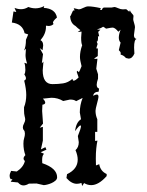

<svg xmlns="http://www.w3.org/2000/svg" viewBox="-20 -605 484 632"><path d="M302.2 -485.4 302.7 -481.9Q302.7 -467.8 298.3 -467.8L301.3 -460.4L296.9 -445.8L302.2 -445.3L301.8 -420.4Q290 -413.1 290 -411.1L300.8 -411.6L296.9 -378.9L302.7 -360.4V-346.2Q298.3 -333.5 298.3 -326.2Q298.3 -315.4 306.2 -313.5L304.7 -303.2Q288.6 -302.7 286.6 -289.6Q294.4 -293.9 298.8 -293.9Q304.2 -293.9 304.2 -286.1Q304.2 -282.2 299.3 -264.2Q294.4 -246.1 294.4 -240.2Q294.4 -226.1 300.3 -212.4V-170.9H293V-141.1L300.8 -142.1Q298.3 -130.9 296.9 -116.2Q295.4 -101.6 295.4 -83L295.9 -60.5L306.6 -64.5Q310.5 -41.5 331.1 -32.2V-25.4Q304.7 4.4 280.3 4.4Q268.1 4.4 256.8 -2.4L250.5 7.3L248 -2.9Q240.7 0 232.9 0Q215.3 0 198.7 -19L200.7 -31.7Q235.8 -48.3 235.8 -79.6Q235.8 -93.8 228.5 -110.8Q239.3 -120.1 239.3 -137.2L236.3 -157.2Q246.6 -182.6 246.6 -189.9L245.1 -192.4Q240.7 -192.4 227.1 -173.3Q230.5 -202.6 246.6 -212.4L242.7 -234.9Q242.7 -259.3 252 -282.7L230.5 -272Q224.6 -277.3 210.4 -277.3L188 -272.5Q170.4 -283.2 149.4 -283.2L121.1 -280.3Q128.9 -272.5 128.9 -267.1Q128.9 -261.7 119.6 -260.3L118.7 -239.7L121.6 -198.2L110.8 -184.6L121.1 -187.5V-142.1L114.7 -113.3L129.4 -120.6L132.8 -112.3L113.8 -104L125 -98.6Q118.7 -94.2 118.7 -78.1L119.1 -67.9Q168 -51.3 168 -21.5Q168 -15.1 162.4 -10.3Q156.7 -5.4 149.4 -2.2Q142.1 1 134.8 2.7Q127.4 4.4 124 4.4L100.1 -1L75.2 -0.5Q65.4 5.4 57.1 5.4Q47.4 5.4 39.1 -4.4L15.1 -6.8L21 -15.1H15.1Q11.7 -20 11.7 -25.9Q11.7 -33.2 16.6 -42.5L35.2 -40.5Q57.1 -54.7 62 -75.2Q57.6 -78.6 57.6 -83.5Q57.6 -88.4 63.5 -94.2Q57.1 -111.8 57.1 -132.3Q57.1 -143.1 59.6 -150.6Q62 -158.2 62 -165Q62 -172.9 58.6 -176.5Q55.2 -180.2 55.2 -186Q55.2 -191.4 59.1 -198.7Q63 -206.1 63 -211.4Q63 -215.8 61 -222.7Q59.1 -229.5 59.1 -242.7V-252Q66.4 -270 66.4 -292.5Q66.4 -302.2 64.7 -314Q63 -325.7 59.6 -339.8Q65.4 -341.8 65.4 -347.7Q65.4 -352.1 60.1 -360.4Q63.5 -365.2 63.5 -374.5Q63.5 -389.6 60.1 -398.4L69.3 -395.5Q64 -411.6 64 -423.8L65.4 -444.8L59.1 -438.5Q65.4 -451.7 65.4 -474.1L72.8 -491.7L61 -495.6Q54.7 -526.4 19 -530.8L24.4 -567.4L33.7 -565.4L27.8 -579.1Q38.6 -574.7 49.3 -574.7Q62 -574.7 73.2 -582Q85.4 -577.6 96.7 -577.6Q111.3 -577.6 125.5 -585L124 -579.1Q162.1 -576.7 167.5 -547.4Q154.3 -536.1 154.3 -530.3L156.2 -525.9Q149.9 -519.5 139.6 -519.5L131.3 -520.5V-516.1Q131.3 -493.7 113.3 -472.7Q122.1 -468.8 122.1 -455.1L120.1 -439.5L110.8 -446.8L121.6 -426.8L117.7 -396.5L123 -402.3L120.6 -373.5Q120.6 -328.1 152.8 -328.1Q171.4 -328.1 187.7 -330.6Q204.1 -333 218.8 -345.7Q218.8 -339.4 222.7 -339.4Q228 -339.4 238.8 -350.1L232.4 -368.7L235.8 -372.1L238.8 -367.2Q241.2 -367.7 248.5 -387.2Q243.2 -407.2 243.2 -417.5Q243.2 -436 250.5 -456.1Q247.1 -462.4 247.1 -481L248.5 -501L235.8 -499.5L244.6 -505.9Q234.9 -512.7 228.5 -519.5Q211.9 -528.3 210.9 -551.8Q212.9 -552.2 216.3 -561.5Q219.7 -570.8 222.7 -570.8L225.6 -570.3L222.7 -578.1L239.7 -574.2Q244.6 -574.2 254.2 -579.1Q263.7 -584 270.5 -584Q278.3 -584 288.6 -582.5Q298.8 -581.1 312 -578.1L309.1 -572.8L315.4 -572.3Q317.4 -580.1 322.8 -580.1H346.7L356.9 -582Q359.9 -582 368.7 -578.1Q377.4 -574.2 383.8 -574.2L395.5 -574.7L405.3 -566.4L407.7 -571.3Q409.2 -565.4 414.3 -560.5Q419.4 -555.7 419.4 -552.2L418.5 -541.5Q418.5 -538.6 421.4 -529.3Q424.3 -520 424.3 -515.6L420.9 -489.3Q420.9 -478.5 429.7 -476.6Q421.4 -475.6 421.4 -448.2L422.4 -428.7Q415.5 -412.1 403.3 -412.1L394.5 -414.1Q387.2 -422.9 377 -425.3L377.4 -430.2Q377.4 -434.1 371.1 -439.9L377 -464.8Q371.1 -470.7 371.1 -481.4Q371.1 -492.2 377 -507.3L369.6 -500.5Q358.4 -514.2 350.6 -514.2Q346.2 -514.2 329.1 -510.7Q323.7 -515.1 319.3 -517.1Q314 -512.7 298.8 -507.8L310.5 -507.3L303.2 -500L306.6 -485.4Z"/></svg>

Font: Truetypewriter PolyglOTT
Style: Regular
Weight: 400
Designer: Sergey Beatoff a.k.a. Sam_T
Version: Version 3.76